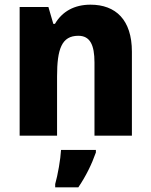

<svg xmlns="http://www.w3.org/2000/svg" viewBox="-20 -580 646 821"><path d="M367 -560C298 -560 246 -531 215 -478H208L187 -550H64V0H224V-253C224 -371 244 -427 315 -427C365 -427 384 -388 384 -313V0H544V-359C544 -495 475 -560 367 -560ZM390 72V61H241C239 100 227 169 216 207V221H315C348 172 372 123 390 72Z"/></svg>

Font: Noto Sans Georgian SemiCondensed ExtraBold
Style: Regular
Weight: 800
Width: 4
Designer: Monotype Design Team, Akaki Razmadze
Foundry: Google LLC
Version: Version 2.005